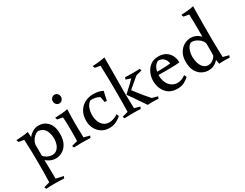

<svg xmlns="http://www.w3.org/2000/svg" viewBox="-97 -1382 2901 2278"><g transform="rotate(-30 1353.5 -242.5)"><path d="M169 -434Q171 -403 172.5 -375.5Q174 -348 174 -325Q174 -294 173.5 -264.5Q173 -235 173 -205Q173 -169 173.5 -132Q174 -95 174.5 -48Q175 -1 176.5 61.5Q178 124 179 211L279 232L268 260Q226 258 198.5 257Q171 256 136 256Q102 256 77 257Q52 258 22 260L12 232L91 211Q94 158 94.5 98.5Q95 39 95 -42Q95 -110 93.5 -189Q92 -268 87 -374L15 -386L4 -417Q39 -419 81 -421.5Q123 -424 169 -434ZM316 -437Q391 -437 441 -383Q491 -329 491 -224Q491 -146 464 -95Q437 -44 394 -19Q351 6 303 6Q251 6 202.5 -25Q154 -56 126 -114L142 -155Q171 -97 209.5 -74Q248 -51 287 -51Q325 -51 350.5 -73.5Q376 -96 389 -132Q402 -168 402 -207Q402 -276 374.5 -325.5Q347 -375 279 -383Q252 -376 227.5 -355Q203 -334 187 -302Q171 -270 172 -229L143 -278Q144 -317 168.5 -353.5Q193 -390 232.5 -413.5Q272 -437 316 -437Z M710 -434Q708 -377 707 -328Q706 -279 706 -228Q706 -204 707 -171Q708 -138 709 -105.5Q710 -73 710 -48L789 -27L778 0Q752 -1 727.5 -2Q703 -3 666 -3Q631 -3 606.5 -2Q582 -1 552 0L542 -27L622 -48Q624 -97 624 -139.5Q624 -182 624 -226Q624 -249 623.5 -268.5Q623 -288 622 -312.5Q621 -337 618 -375L545 -388L535 -417Q570 -419 617 -421.5Q664 -424 710 -434ZM664 -539Q640 -539 624 -557Q608 -575 608 -600Q608 -624 624 -641.5Q640 -659 664 -659Q687 -659 703.5 -641.5Q720 -624 720 -600Q720 -575 703.5 -557Q687 -539 664 -539Z M1201 -58Q1178 -36 1135 -12.5Q1092 11 1037 11Q986 11 948.5 -7.5Q911 -26 885.5 -56.5Q860 -87 847.5 -123.5Q835 -160 835 -196Q835 -264 856.5 -309.5Q878 -355 912.5 -383Q947 -411 985.5 -423Q1024 -435 1058 -435Q1105 -435 1136 -427.5Q1167 -420 1195 -405Q1186 -377 1180 -346Q1174 -315 1167 -285H1138L1123 -361Q1097 -377 1067.5 -383Q1038 -389 1000 -388Q963 -363 946.5 -318.5Q930 -274 930 -225Q930 -176 946 -135.5Q962 -95 992.5 -71.5Q1023 -48 1067 -48Q1098 -48 1132 -60.5Q1166 -73 1185 -90Z M1399 -745Q1399 -720 1399 -665Q1399 -610 1398.5 -540Q1398 -470 1397.5 -397.5Q1397 -325 1397 -264L1402 -48L1478 -27L1466 0Q1441 -2 1416.5 -2.5Q1392 -3 1357 -3Q1326 -3 1300.5 -2Q1275 -1 1245 0L1234 -27L1314 -48Q1316 -104 1316.5 -165.5Q1317 -227 1317 -290Q1317 -407 1315 -507.5Q1313 -608 1310 -683L1238 -696L1227 -725Q1262 -727 1307.5 -731.5Q1353 -736 1399 -745ZM1404 -231Q1434 -259 1456 -279Q1478 -299 1500 -320Q1522 -341 1551 -371L1484 -392L1494 -419Q1542 -416 1599 -416Q1625 -416 1646.5 -417Q1668 -418 1694 -419L1703 -392L1622 -371Q1584 -339 1559 -318Q1534 -297 1511 -277.5Q1488 -258 1456 -229L1460 -276Q1495 -231 1521.5 -196Q1548 -161 1576.5 -126.5Q1605 -92 1644 -48L1721 -27L1711 0Q1685 -1 1667.5 -2Q1650 -3 1633 -3Q1617 -3 1601.5 -2.5Q1586 -2 1564 0Q1532 -46 1506 -84Q1480 -122 1456 -158Q1432 -194 1404 -231Z M1957 -436Q2016 -436 2056.5 -411.5Q2097 -387 2118.5 -345Q2140 -303 2140 -250Q2119 -247 2086 -245.5Q2053 -244 2015 -243.5Q1977 -243 1941 -243Q1893 -243 1858 -243.5Q1823 -244 1824 -244V-285Q1829 -285 1852 -285Q1875 -285 1908 -285.5Q1941 -286 1976 -288Q2011 -290 2039 -293Q2039 -308 2029 -332Q2019 -356 1995.5 -374.5Q1972 -393 1928 -393Q1888 -372 1869.5 -328.5Q1851 -285 1851 -235Q1851 -178 1871.5 -136Q1892 -94 1926.5 -71.5Q1961 -49 2002 -49Q2028 -49 2056.5 -59Q2085 -69 2113 -90L2129 -58Q2100 -30 2061 -9.5Q2022 11 1967 11Q1896 11 1850 -21.5Q1804 -54 1782 -105Q1760 -156 1760 -211Q1760 -267 1782 -318.5Q1804 -370 1848 -403Q1892 -436 1957 -436Z M2614 -745Q2613 -670 2612 -593Q2611 -516 2611 -429Q2611 -352 2611.5 -279.5Q2612 -207 2613.5 -147.5Q2615 -88 2617 -48L2696 -27L2685 0Q2658 -2 2637 -2Q2616 -2 2596 -2Q2582 -2 2568.5 -1Q2555 0 2541 1Q2538 -22 2534 -44Q2530 -66 2528 -88Q2530 -139 2530 -188.5Q2530 -238 2530 -288Q2530 -306 2529.5 -325.5Q2529 -345 2529 -366Q2529 -412 2529 -458Q2529 -504 2528.5 -558.5Q2528 -613 2525 -683L2453 -696L2442 -726Q2477 -728 2523 -731.5Q2569 -735 2614 -745ZM2400 -435Q2452 -435 2497.5 -404.5Q2543 -374 2562 -311L2530 -276Q2527 -304 2504 -330Q2481 -356 2447 -372.5Q2413 -389 2376 -386Q2340 -367 2323 -322Q2306 -277 2306 -227Q2306 -183 2319 -142Q2332 -101 2358 -75Q2384 -49 2422 -49Q2477 -49 2515.5 -98Q2554 -147 2571 -228L2592 -181Q2570 -97 2520 -45Q2470 7 2396 7Q2349 7 2306 -16.5Q2263 -40 2235.5 -89.5Q2208 -139 2208 -216Q2208 -288 2236.5 -337Q2265 -386 2309 -410.5Q2353 -435 2400 -435Z"/></g></svg>

Font: Ruwudu
Style: Regular
Weight: 400
Designer: Becca Hirsbrunner Spalinger
Foundry: SIL International
Version: Version 3.000